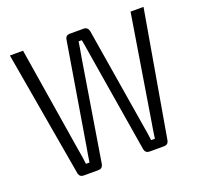

<svg xmlns="http://www.w3.org/2000/svg" viewBox="-121 -825 1003 960"><g transform="rotate(-20 381.0 -345.0)"><path d="M736 -690 620 -20Q615 0 594 0H517Q496 0 491 -21L402 -562Q395 -609 389 -639H372Q370 -627 366 -601Q362 -575 359 -562L271 -21Q266 0 244 0H167Q146 0 141 -20L25 -690H95L185 -131Q193 -91 197 -51H216Q218 -66 222.5 -92.5Q227 -119 229 -130L318 -667Q321 -690 344 -690H417Q439 -690 444 -667L532 -130Q539 -92 544 -51H564Q565 -60 567.5 -76Q570 -92 572 -105Q574 -118 576 -129L667 -690Z"/></g></svg>

Font: exo2condensed_l
Style: Regular
Weight: 300
Width: 3
Designer: Natanael Gama
Version: Version 1.001;PS 001.001;hotconv 1.0.70;makeotf.lib2.5.58329